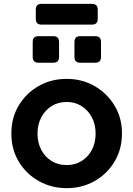

<svg xmlns="http://www.w3.org/2000/svg" viewBox="-20 -966 692 998"><path d="M327 12Q247 12 181.5 -25Q116 -62 77.5 -126Q39 -190 39 -272Q39 -354 77.5 -418Q116 -482 181 -519Q246 -556 327 -556Q406 -556 471 -519Q536 -482 575 -418Q614 -354 614 -272Q614 -190 575 -125.5Q536 -61 471 -24.5Q406 12 327 12ZM327 -108Q370 -108 404 -129Q438 -150 457.5 -187Q477 -224 477 -272Q477 -319 457.5 -356Q438 -393 404 -414.5Q370 -436 327 -436Q282 -436 248 -414.5Q214 -393 194.5 -356Q175 -319 175 -272Q175 -224 194.5 -187Q214 -150 248 -129Q282 -108 327 -108ZM196 -838Q166 -838 166 -868V-916Q166 -946 196 -946H458Q488 -946 488 -916V-868Q488 -838 458 -838ZM180 -640Q150 -640 150 -670V-748Q150 -778 180 -778H257Q287 -778 287 -748V-670Q287 -640 257 -640ZM397 -640Q367 -640 367 -670V-748Q367 -778 397 -778H475Q505 -778 505 -748V-670Q505 -640 475 -640Z"/></svg>

Font: Pitagon Sans Text
Style: Bold
Weight: 700
Designer: Travis Tran
Foundry: Pitagon
Version: Version 1.001; ttfautohint (v1.8.4.7-5d5b);gftools[0.9.26]